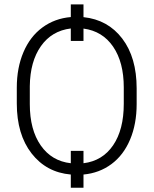

<svg xmlns="http://www.w3.org/2000/svg" viewBox="-20 -798 713 887"><path d="M611.3 -316.9Q611.3 -225.6 581.1 -153.6Q550.8 -81.5 494.9 -40Q439 1.5 365.7 8.3V69.3H307.1V8.3Q194.3 -1.5 126 -89.1Q57.6 -176.8 57.6 -320.3V-393.1Q57.6 -484.9 88.4 -557.1Q119.1 -629.4 176 -671.1Q232.9 -712.9 307.1 -719.2V-777.8H365.7V-718.8Q478.5 -707 544.9 -619.6Q611.3 -532.2 611.3 -389.6ZM551.8 -394Q551.8 -510.3 502.7 -582.3Q453.6 -654.3 365.7 -666V-608.9H307.1V-666.5Q219.2 -655.8 169.2 -585Q119.1 -514.2 117.7 -399.9V-316.9Q117.7 -198.7 168.2 -126.2Q218.8 -53.7 307.1 -43.9V-101.1H365.7V-43.9Q453.6 -54.7 502.7 -127Q551.8 -199.2 551.8 -318.4Z"/></svg>

Font: SteelSelectRoboto
Style: Regular
Weight: 300
Designer: Google
Version: Version 2.137; 2017